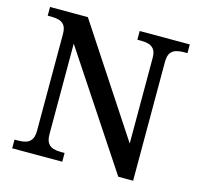

<svg xmlns="http://www.w3.org/2000/svg" viewBox="-104 -826 976 937"><g transform="rotate(15 384.0 -357.0)"><path d="M36 0V-44H55Q76 -44 93 -49Q110 -54 120.5 -69Q131 -84 131 -115V-603Q131 -633 120 -647Q109 -661 92 -665.5Q75 -670 55 -670H36V-714H227L584 -171V-603Q584 -633 573 -647Q562 -661 545 -665.5Q528 -670 508 -670H489V-714H742V-670H723Q703 -670 685.5 -665Q668 -660 657.5 -645.5Q647 -631 647 -599V0H572L194 -571V-115Q194 -84 204.5 -69Q215 -54 232.5 -49Q250 -44 270 -44H289V0Z"/></g></svg>

Font: ET Text
Style: Regular
Weight: 470
Designer: Monotype Design Team
Foundry: Monotype Imaging Inc.
Version: Version 2.009